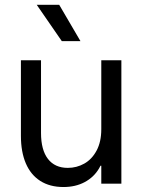

<svg xmlns="http://www.w3.org/2000/svg" viewBox="-20 -750 581 784"><path d="M475.6 0H393.6V-503.9H475.6ZM256.8 -64.5Q293 -64.5 324.2 -82Q355.5 -99.6 374.5 -135.3Q393.6 -170.9 393.6 -222.7L405.3 -144.5V-73.2H377.9L405.3 -144.5Q405.3 -97.7 384.3 -62Q363.3 -26.4 325.7 -6.3Q288.1 13.7 239.3 13.7Q183.6 13.7 144.5 -11.2Q105.5 -36.1 85.4 -83Q65.4 -129.9 65.4 -195.3V-503.9H147.5V-207Q147.5 -137.7 175.8 -101.1Q204.1 -64.5 256.8 -64.5ZM129.9 -730.5H221.7L308.6 -582H232.4Z"/></svg>

Font: Wanted Sans Std Variable
Style: Regular
Weight: 400
Designer: Original Design by Kil Hyung-jin and Kang Hanbin, Wanted Lab, Inc;
Foundry: Wanted Lab, Inc.
Version: Version 1.003;Glyphs 3.2 (3227)